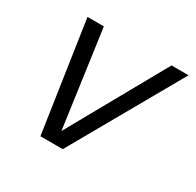

<svg xmlns="http://www.w3.org/2000/svg" viewBox="-116 -625 766 752"><g transform="rotate(30 267.0 -248.5)"><path d="M457 -497H534L252 0H151L77 -497H151L212 -59Z"/></g></svg>

Font: Livvic
Style: Italic
Weight: 400
Italic angle: -10°
Designer: Jacques Le Bailly, Baron von Fonthausen
Version: Version 1.001; ttfautohint (v1.8.2)